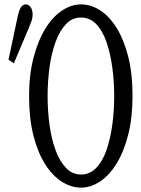

<svg xmlns="http://www.w3.org/2000/svg" viewBox="-20 -775 647 880"><path d="M19 -501.5 62.5 -706.1Q69.3 -733.4 77.9 -744.1Q86.4 -754.9 97.7 -754.9Q110.8 -754.9 120.1 -742.4Q129.4 -730 129.4 -709Q129.4 -693.4 125.5 -681.6Q121.6 -669.9 111.8 -646.5L43.5 -484.9ZM351.6 85Q306.6 85 263.7 57.9Q220.7 30.8 187 -22.2Q153.3 -75.2 133.3 -153.3Q113.3 -231.4 113.3 -335Q113.3 -433.1 133.8 -511.2Q154.3 -589.4 187.5 -643.3Q220.7 -697.3 263.7 -726.1Q306.6 -754.9 351.6 -754.9Q396.5 -754.9 438.7 -727.8Q481 -700.7 514.2 -647.5Q547.4 -594.2 567.4 -516.4Q587.4 -438.5 587.4 -335Q587.4 -236.8 567.9 -158.9Q548.3 -81.1 514.9 -26.4Q481.4 28.3 439 56.6Q396.5 85 351.6 85ZM351.6 24.9Q391.6 24.9 420.9 -5.4Q450.2 -35.6 468 -86.9Q485.8 -138.2 494.6 -202.4Q503.4 -266.6 503.4 -335Q503.4 -402.3 494.6 -466.6Q485.8 -530.8 468 -582.5Q450.2 -634.3 420.9 -664.6Q391.6 -694.8 351.6 -694.8Q311.5 -694.8 282.5 -664.6Q253.4 -634.3 234.6 -582.5Q215.8 -530.8 207 -466.6Q198.2 -402.3 198.2 -335Q198.2 -266.6 207 -202.4Q215.8 -138.2 234.6 -86.9Q253.4 -35.6 282.5 -5.4Q311.5 24.9 351.6 24.9Z"/></svg>

Font: Scarab Serif
Style: Regular
Weight: 400
Designer: John Roberts
Foundry: Scarab
Version: 1.0